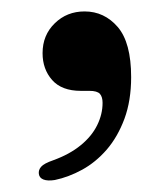

<svg xmlns="http://www.w3.org/2000/svg" viewBox="-20 -158 292 336"><path d="M121.5 1Q88 1 71.2 -18Q54.5 -37 54.5 -65Q54.5 -96.5 75.8 -117.2Q97 -138 128 -138Q162.5 -138 186 -110.8Q209.5 -83.5 209.5 -23Q209.5 18 197.8 49.8Q186 81.5 166.8 103.8Q147.5 126 123.8 139Q100 152 76 157Q63.5 159 56.2 156.2Q49 153.5 48 146.5Q47 139.5 52 133.8Q57 128 73 122.5Q102 112 121.2 96.2Q140.5 80.5 150 61.2Q159.5 42 159.5 22Q159.5 11.5 154.8 6.2Q150 1 136.5 1Z"/></svg>

Font: Fraunces 17pt
Style: Regular
Weight: 400
Version: Version 1.000;[b76b70a41]